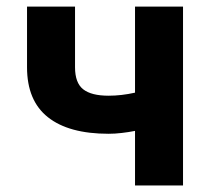

<svg xmlns="http://www.w3.org/2000/svg" viewBox="-20 -566 641 586"><path d="M311.5 -157.7Q189.9 -157.7 126.2 -208.3Q62.5 -258.8 62.5 -360.8V-545.9H209V-360.8Q209 -313 233.9 -293.5Q258.8 -273.9 311.5 -273.9Q350.6 -273.9 392.1 -283.2V-545.9H538.6V0H392.1V-166.5Q372.6 -162.6 351.6 -160.2Q330.6 -157.7 311.5 -157.7Z"/></svg>

Font: Inter
Style: Bold
Weight: 700
Designer: Rasmus Andersson
Foundry: rsms
Version: Version 4.001;git-9221beed3